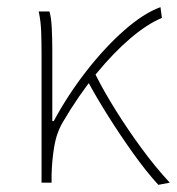

<svg xmlns="http://www.w3.org/2000/svg" viewBox="-20 -510 494 536"><path d="M96 0V-360Q96 -389 95 -420Q94 -451 88 -478H118Q123 -462 124.5 -432Q126 -402 126 -372V-172H130Q170 -246 221.5 -312Q273 -378 327 -425.5Q381 -473 428 -490L432 -460Q391 -443 344 -403Q297 -363 248.5 -304Q200 -245 156 -170Q138 -140 131.5 -101.5Q125 -63 124 -22V0ZM422 6Q389 -30 352.5 -81Q316 -132 282 -186Q248 -240 224 -285L246 -303Q270 -255 303.5 -201.5Q337 -148 375.5 -95.5Q414 -43 454 0Z"/></svg>

Font: Source Sans Variable
Style: Regular
Weight: 200
Designer: Paul D. Hunt
Foundry: Adobe Systems Incorporated
Version: Version 3.006;hotconv 1.0.111;makeotfexe 2.5.65597